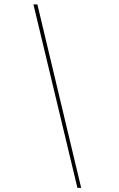

<svg xmlns="http://www.w3.org/2000/svg" viewBox="-20 -802 557 899"><path d="M136.5 -781.5H155L360 77.5H342.5Z"/></svg>

Font: Epilogue Thin
Style: Italic
Weight: 250
Italic angle: -12°
Designer: Tyler Finck
Foundry: Etcetera Type Co
Version: Version 2.112